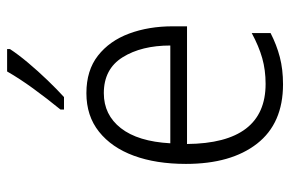

<svg xmlns="http://www.w3.org/2000/svg" viewBox="-158 -648 816 540"><g transform="rotate(-90 250.0 -378.0)"><path d="M283 10Q173 10 116 -63Q59 -136 59 -263Q59 -347 82 -409.5Q105 -472 149.5 -507.5Q194 -543 258 -543Q322 -543 363.5 -510.5Q405 -478 425.5 -423Q446 -368 446 -300V-260H115Q117 -39 284 -39Q323 -39 356.5 -48.5Q390 -58 427 -78V-25Q394 -8 359.5 1Q325 10 283 10ZM392 -307Q392 -388 359 -441Q326 -494 258 -494Q197 -494 159.5 -446Q122 -398 117 -307ZM212 -616Q243 -654 271 -692.5Q299 -731 319 -766H382V-758Q367 -735 343.5 -707Q320 -679 294 -652Q268 -625 247 -606H212Z"/></g></svg>

Font: Noto Sans Mono ExtraCondensed Light
Style: Regular
Weight: 300
Width: 2
Designer: Monotype Design Team
Foundry: Monotype Imaging Inc.
Version: Version 2.014; ttfautohint (v1.8.4.7-5d5b)